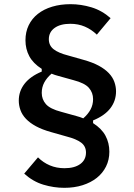

<svg xmlns="http://www.w3.org/2000/svg" viewBox="-20 -730 640 920"><path d="M504 -3Q504 36 488 68Q472 100 443.5 122.5Q415 145 375.5 157.5Q336 170 288 170Q238 170 188 155Q138 140 96 102L162 24Q187 49 219 62.5Q251 76 289 76Q337 76 364.5 56Q392 36 392 1Q392 -29 369 -46.5Q346 -64 299 -76L225 -97Q182 -109 152.5 -125Q123 -141 104.5 -160.5Q86 -180 78 -202.5Q70 -225 70 -248Q70 -293 97.5 -328.5Q125 -364 180 -387V-400Q139 -426 120.5 -460.5Q102 -495 102 -537Q102 -577 117.5 -609Q133 -641 161.5 -663.5Q190 -686 230 -698Q270 -710 318 -710Q368 -710 418 -695Q468 -680 510 -643L444 -564Q418 -589 386.5 -602.5Q355 -616 317 -616Q269 -616 241.5 -596Q214 -576 214 -542Q214 -512 237 -494Q260 -476 307 -464L381 -443Q424 -431 453.5 -415Q483 -399 501.5 -379.5Q520 -360 528 -337.5Q536 -315 536 -292Q536 -247 509 -211.5Q482 -176 426 -153V-140Q467 -114 485.5 -79.5Q504 -45 504 -3ZM426 -255Q426 -286 406 -309Q386 -332 332 -346L260 -366Q251 -368 243 -371Q235 -374 227 -377Q204 -357 192 -334.5Q180 -312 180 -285Q180 -254 200 -231Q220 -208 274 -194L346 -174Q355 -172 363 -169Q371 -166 379 -163Q402 -183 414 -205.5Q426 -228 426 -255Z"/></svg>

Font: IBM Plex Mono SmBld
Style: Regular
Weight: 600
Monospace: yes
Designer: Mike Abbink, Paul van der Laan, Pieter van Rosmalen
Foundry: Bold Monday
Version: Version 2.3